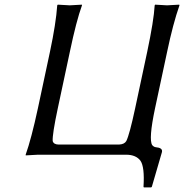

<svg xmlns="http://www.w3.org/2000/svg" viewBox="-20 -668 795 829"><path d="M649.4 -200.2Q621.1 -66.4 637.2 -41.5Q644 -33.2 653.8 -32.2Q679.7 -29.8 679.7 -15.6Q679.7 -13.2 679.2 -11.2L635.7 138.2L632.8 141.1H601.1L599.6 138.2Q605 52.7 586.4 25.9Q567.4 0.5 525.9 0H144L91.3 2.9L90.8 0Q115.2 -68.4 143.6 -200.2L195.8 -444.8Q221.7 -566.9 227.1 -645L229.5 -647.9Q231.4 -647.9 281.2 -645L333.5 -647.9L334 -645Q309.6 -578.1 281.7 -444.8L229.5 -200.2Q205.6 -87.9 207.5 -59.1Q211.4 -44.4 232.4 -43.9H494.1Q517.1 -44.9 525.4 -59.1Q539.1 -86.4 563.5 -200.2L615.7 -444.8Q644 -578.6 647.9 -645L649.9 -647.9Q651.9 -647.9 701.2 -645L753.9 -647.9L754.9 -645Q727.1 -565.9 701.7 -444.8Z"/></svg>

Font: Linux Biolinum Slanted O
Style: Slanted
Weight: 400
Designer: Philipp H. Poll
Foundry: Philipp H. Poll
Version: Version 1.0.4